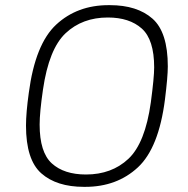

<svg xmlns="http://www.w3.org/2000/svg" viewBox="-20 -716 729 746"><path d="M306 10Q200 10 140.5 -42.5Q81 -95 81 -228Q81 -277 92 -356Q117 -545 198.5 -620.5Q280 -696 402 -696H407Q513 -696 572.5 -643.5Q632 -591 632 -458Q632 -418 621 -330Q597 -141 515.5 -65.5Q434 10 311 10ZM566 -318Q579 -415 579 -454Q579 -562 531 -605Q483 -648 399 -648Q300 -648 235 -587Q170 -526 147 -368Q134 -279 134 -232Q134 -124 181.5 -81Q229 -38 314 -38Q414 -38 479 -99Q544 -160 566 -318Z"/></svg>

Font: Chivo Thin Italic
Style: Regular
Weight: 100
Italic angle: -8.05°
Designer: Hector Gatti
Foundry: Omnibus-Type
Version: Version 1.007